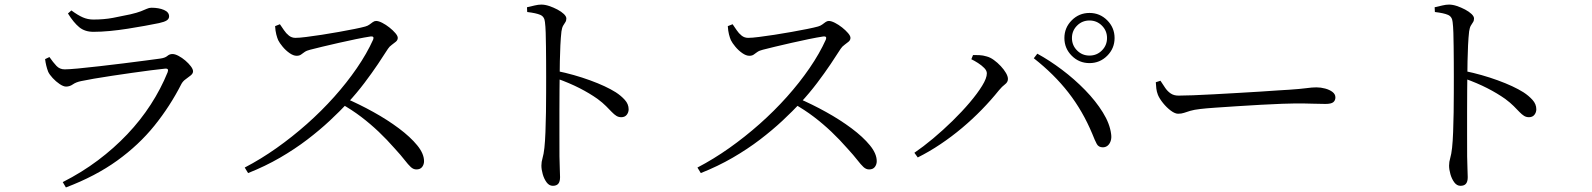

<svg xmlns="http://www.w3.org/2000/svg" viewBox="-20 -778 7000 844"><path d="M178.2 -518.1 197.3 -527.3Q213.6 -503.7 228.1 -488.4Q242.5 -473.1 264.3 -473.1Q281.5 -473.1 323 -476.9Q364.5 -480.7 417 -486.9Q469.5 -493.1 522.9 -499.5Q576.3 -505.9 619.8 -511.9Q663.2 -517.9 684.1 -520.5Q705.6 -523.4 715.4 -531.9Q725.2 -540.5 737.8 -540.5Q749.5 -540.5 764.9 -532.3Q780.4 -524.1 794.8 -511.8Q809.2 -499.4 818.9 -486.6Q828.6 -473.7 828.6 -464.4Q828.6 -455 818.6 -446.7Q808.7 -438.4 796.6 -430Q784.5 -421.7 777.6 -409.3Q727.9 -311.5 659.1 -226Q590.3 -140.6 495.1 -72Q399.9 -3.4 269.7 46L255.8 22.5Q339.3 -19.8 410.3 -73.1Q481.3 -126.4 539.8 -188.1Q598.2 -249.7 642.6 -318.4Q687 -387 716.7 -460Q724 -478.5 704.9 -476.2Q680.2 -473.8 642.4 -468.9Q604.5 -464 560.2 -457.7Q515.9 -451.4 472.6 -444.9Q429.3 -438.3 393.3 -432.2Q357.4 -426.1 337 -421.6Q314.2 -417 300.4 -407.2Q286.5 -397.4 270.3 -397.4Q258.7 -397.4 242.1 -408.6Q225.5 -419.8 211.6 -434.9Q197.6 -450.1 191.9 -462.3Q186.9 -475.2 183.5 -489.1Q180.1 -503 178.2 -518.1ZM678.9 -676.4Q651.1 -670.7 615.8 -664.3Q580.5 -657.9 541.2 -651.7Q501.9 -645.5 463.1 -641.8Q424.3 -638.1 390.7 -638.1Q352.9 -638.1 328.2 -658.5Q303.5 -678.9 278.7 -718.8L293.8 -732.1Q322.7 -710.8 344.4 -701.5Q366.1 -692.1 390.3 -692.1Q437.1 -692.1 476.1 -699.4Q515.1 -706.7 552.5 -714.9Q582.6 -721.9 599 -728.3Q615.4 -734.7 625.4 -739.3Q635.3 -744 645.9 -744Q678.2 -744 700.8 -734.3Q723.3 -724.6 723.3 -706Q723.3 -695.3 713.1 -688.4Q702.9 -681.6 678.9 -676.4Z M1189.3 -663.1 1210.4 -671.5Q1218.7 -659.7 1228.2 -645.5Q1237.6 -631.3 1250.1 -621.4Q1262.5 -611.6 1278.7 -611.6Q1295.4 -611.6 1326.1 -615.5Q1356.8 -619.4 1394.5 -625.1Q1432.2 -630.9 1469.9 -637.7Q1507.6 -644.5 1538.7 -650.7Q1569.7 -656.9 1585.9 -661.5Q1596.7 -664.5 1604.2 -670.1Q1611.8 -675.8 1618.8 -680.8Q1625.9 -685.9 1633.2 -685.9Q1644.1 -685.9 1660.2 -677.7Q1676.3 -669.5 1691.8 -657.2Q1707.3 -644.9 1717.9 -632.5Q1728.5 -620.1 1728.5 -611.6Q1728.5 -601.9 1720.4 -594.9Q1712.3 -588 1702.3 -580.9Q1692.2 -573.9 1685.4 -563.5Q1668 -536 1641.5 -496.5Q1615 -457 1581.7 -413Q1548.3 -368.9 1509.4 -326.8Q1474.6 -289.6 1430.1 -247.9Q1385.5 -206.2 1330.8 -164.4Q1276 -122.6 1210.9 -84.8Q1145.7 -47 1070.6 -17.2L1055.8 -41.5Q1126.8 -78.5 1195.7 -127.2Q1264.7 -176 1329.1 -233Q1393.5 -290.1 1449.1 -352.3Q1504.7 -414.5 1548.7 -478.6Q1592.7 -542.7 1620.2 -603.7Q1626.6 -620 1608.4 -617.6Q1582 -613.6 1545 -606Q1507.9 -598.3 1469.4 -589.6Q1430.9 -580.8 1397.3 -572.8Q1363.7 -564.8 1343.3 -559.4Q1327.9 -555.7 1319 -549.4Q1310.2 -543.1 1303 -537.9Q1295.9 -532.8 1283.8 -532.8Q1269.7 -532.8 1252.8 -544.6Q1235.9 -556.4 1222.4 -572.8Q1208.8 -589.2 1202.8 -601.5Q1198.6 -611 1194.5 -626.7Q1190.5 -642.4 1189.3 -663.1ZM1477.3 -323.3 1496.8 -346.8Q1559.9 -319.8 1621.4 -285.6Q1683 -251.5 1733.4 -213.8Q1783.8 -176.1 1813.9 -139.3Q1844 -102.6 1844 -69.5Q1844 -55.2 1835.8 -44.2Q1827.5 -33.2 1810.5 -33.2Q1797 -33.2 1785.6 -43.9Q1774.2 -54.5 1758.5 -74.8Q1742.8 -95.1 1715.8 -124.6Q1680.6 -164.7 1644.4 -199.1Q1608.1 -233.5 1567.7 -264.3Q1527.2 -295.2 1477.3 -323.3Z M2296.5 -746.1Q2315.5 -750.4 2330.9 -754.1Q2346.2 -757.8 2359.6 -757.8Q2375.6 -757.8 2394.2 -751.6Q2412.8 -745.3 2430.3 -736.1Q2447.8 -726.8 2458.7 -716.4Q2469.6 -705.9 2469.6 -696.6Q2469.6 -686.7 2465 -680.3Q2460.5 -673.8 2455.5 -665.2Q2450.5 -656.7 2448 -639.8Q2445 -613.5 2443.3 -578.6Q2441.6 -543.6 2441 -508.4Q2440.4 -473.3 2440.2 -444.7Q2440 -423.7 2439.5 -382.3Q2439 -340.9 2439.1 -289.4Q2439.2 -237.9 2439.1 -185.8Q2439 -133.6 2439.3 -90.4Q2439.7 -57.3 2440.8 -34.7Q2441.9 -12.2 2441.9 0.8Q2441.9 20.5 2434.1 29.7Q2426.4 38.8 2410.1 38.8Q2394.1 38.8 2382.9 23.7Q2371.7 8.6 2365.8 -12.2Q2359.9 -32.9 2359.9 -49.9Q2359.9 -66.4 2364.9 -83Q2369.9 -99.5 2373.1 -128.2Q2376.1 -156.2 2377.7 -197.4Q2379.3 -238.7 2380 -284.3Q2380.6 -330 2380.7 -371.8Q2380.8 -413.7 2380.8 -442.2Q2380.8 -472.6 2380.6 -506.3Q2380.3 -540.1 2380 -572.9Q2379.7 -605.6 2378.8 -634.1Q2377.9 -662.7 2375.5 -681Q2373.4 -704.7 2355.1 -712.6Q2336.9 -720.6 2297.5 -725.2ZM2428.8 -465.9Q2503.7 -450.5 2573.9 -424.9Q2644 -399.3 2686.9 -372.3Q2709.9 -357.4 2726.6 -338.9Q2743.4 -320.4 2743.4 -297.5Q2743.4 -284.1 2735.1 -273.4Q2726.7 -262.8 2710.9 -262.8Q2699.1 -262.8 2689.5 -268.7Q2679.9 -274.7 2669.3 -285.7Q2658.8 -296.7 2644 -311.6Q2629.2 -326.5 2606.7 -343.2Q2571.3 -368.2 2527.5 -390.6Q2483.7 -412.9 2428.8 -432.6Z M3179.3 -663.1 3200.4 -671.5Q3208.7 -659.7 3218.2 -645.5Q3227.6 -631.3 3240.1 -621.4Q3252.5 -611.6 3268.7 -611.6Q3285.4 -611.6 3316.1 -615.5Q3346.8 -619.4 3384.5 -625.1Q3422.2 -630.9 3459.9 -637.7Q3497.6 -644.5 3528.7 -650.7Q3559.7 -656.9 3575.9 -661.5Q3586.7 -664.5 3594.2 -670.1Q3601.8 -675.8 3608.8 -680.8Q3615.9 -685.9 3623.2 -685.9Q3634.1 -685.9 3650.2 -677.7Q3666.3 -669.5 3681.8 -657.2Q3697.3 -644.9 3707.9 -632.5Q3718.5 -620.1 3718.5 -611.6Q3718.5 -601.9 3710.4 -594.9Q3702.3 -588 3692.3 -580.9Q3682.2 -573.9 3675.4 -563.5Q3658 -536 3631.5 -496.5Q3605 -457 3571.7 -413Q3538.3 -368.9 3499.4 -326.8Q3464.6 -289.6 3420.1 -247.9Q3375.5 -206.2 3320.8 -164.4Q3266 -122.6 3200.9 -84.8Q3135.7 -47 3060.6 -17.2L3045.8 -41.5Q3116.8 -78.5 3185.7 -127.2Q3254.7 -176 3319.1 -233Q3383.5 -290.1 3439.1 -352.3Q3494.7 -414.5 3538.7 -478.6Q3582.7 -542.7 3610.2 -603.7Q3616.6 -620 3598.4 -617.6Q3572 -613.6 3535 -606Q3497.9 -598.3 3459.4 -589.6Q3420.9 -580.8 3387.3 -572.8Q3353.7 -564.8 3333.3 -559.4Q3317.9 -555.7 3309 -549.4Q3300.2 -543.1 3293 -537.9Q3285.9 -532.8 3273.8 -532.8Q3259.7 -532.8 3242.8 -544.6Q3225.9 -556.4 3212.4 -572.8Q3198.8 -589.2 3192.8 -601.5Q3188.6 -611 3184.5 -626.7Q3180.5 -642.4 3179.3 -663.1ZM3467.3 -323.3 3486.8 -346.8Q3549.9 -319.8 3611.4 -285.6Q3673 -251.5 3723.4 -213.8Q3773.8 -176.1 3803.9 -139.3Q3834 -102.6 3834 -69.5Q3834 -55.2 3825.8 -44.2Q3817.5 -33.2 3800.5 -33.2Q3787 -33.2 3775.6 -43.9Q3764.2 -54.5 3748.5 -74.8Q3732.8 -95.1 3705.8 -124.6Q3670.6 -164.7 3634.4 -199.1Q3598.1 -233.5 3557.7 -264.3Q3517.2 -295.2 3467.3 -323.3Z M4658.9 -610.8Q4658.9 -656.4 4691.3 -688.8Q4723.6 -721.1 4769.2 -721.1Q4814.8 -721.1 4847.1 -688.8Q4879.5 -656.4 4879.5 -610.8Q4879.5 -565.2 4847.1 -532.9Q4814.8 -500.6 4769.2 -500.6Q4723.6 -500.6 4691.3 -532.9Q4658.9 -565.2 4658.9 -610.8ZM4692.1 -610.8Q4692.1 -578.7 4714.6 -556.2Q4737 -533.7 4769.2 -533.7Q4801.4 -533.7 4823.8 -556.2Q4846.3 -578.7 4846.3 -610.8Q4846.3 -643 4823.8 -665.4Q4801.4 -687.9 4769.2 -687.9Q4737 -687.9 4714.6 -665.4Q4692.1 -643 4692.1 -610.8ZM4249.8 -517.6 4257.3 -536.1Q4268.8 -536.3 4284.9 -535.6Q4301 -534.9 4316.5 -530.1Q4332.5 -526.2 4348.7 -514.4Q4365 -502.7 4379.2 -487.4Q4393.4 -472.2 4402 -457.3Q4410.7 -442.3 4410.7 -431Q4410.7 -416.9 4397.9 -407.4Q4385.1 -397.9 4371 -380.9Q4336.9 -338.3 4295.9 -296.2Q4254.9 -254.1 4209.2 -215.7Q4163.4 -177.2 4114.1 -144.2Q4064.9 -111.1 4014.3 -85.9L3999.5 -106.4Q4037.9 -132.6 4081.9 -169.3Q4125.8 -206.1 4167.4 -246.8Q4209 -287.5 4242.9 -327.5Q4276.9 -367.6 4297.4 -401.1Q4318 -434.5 4318 -455.5Q4318 -467.6 4306.5 -479.2Q4295.1 -490.8 4279.1 -501.1Q4263.1 -511.3 4249.8 -517.6ZM4828.3 -130.4Q4809.4 -130.2 4801.3 -145Q4793.2 -159.7 4781.4 -189.9Q4739.4 -290.4 4676.6 -371.1Q4613.8 -451.8 4524.4 -521.9L4539.9 -542Q4593.1 -513 4648 -471.7Q4703 -430.3 4750.1 -382Q4797.1 -333.7 4827.8 -284.1Q4858.6 -234.5 4864.3 -188.9Q4866.9 -171.2 4862.2 -157.8Q4857.5 -144.5 4848.8 -137.6Q4840.1 -130.6 4828.3 -130.4Z M5081.2 -423.1Q5091.9 -406.1 5102.4 -391.1Q5112.8 -376.1 5126.6 -366.9Q5140.3 -357.7 5160.6 -357.7Q5183.3 -357.7 5224.2 -359.2Q5265.1 -360.7 5315.8 -363.5Q5366.6 -366.3 5419.4 -369.3Q5472.2 -372.3 5519.7 -375.3Q5567.3 -378.3 5601 -380.8Q5634.6 -383.3 5646.1 -383.5Q5696.1 -386.9 5722 -390.4Q5747.8 -394 5766.6 -394Q5786 -394 5805.5 -388.7Q5824.9 -383.4 5837.5 -373.7Q5850.2 -363.9 5850.2 -349.8Q5850.2 -336.4 5840.9 -328.8Q5831.7 -321.1 5806.2 -321.1Q5779.9 -321.1 5750.6 -322.2Q5721.2 -323.3 5675.3 -323.3Q5656.6 -323.3 5615.6 -321.8Q5574.5 -320.3 5522.4 -317.4Q5470.2 -314.5 5417.9 -311.1Q5365.5 -307.7 5322.1 -304.7Q5278.7 -301.7 5256.5 -298.9Q5228.3 -295.7 5212.2 -290.8Q5196 -285.8 5184.6 -281.9Q5173.3 -278 5158.6 -278Q5145.1 -278 5126.6 -291.7Q5108.2 -305.5 5092.6 -324.9Q5077 -344.2 5070 -361.1Q5064.5 -375.4 5063 -388.7Q5061.4 -402.1 5060.7 -416.5Z M6286.5 -746.1Q6305.5 -750.4 6320.9 -754.1Q6336.2 -757.8 6349.6 -757.8Q6365.6 -757.8 6384.2 -751.6Q6402.8 -745.3 6420.3 -736.1Q6437.8 -726.8 6448.7 -716.4Q6459.6 -705.9 6459.6 -696.6Q6459.6 -686.7 6455 -680.3Q6450.5 -673.8 6445.5 -665.2Q6440.5 -656.7 6438 -639.8Q6435 -613.5 6433.3 -578.6Q6431.6 -543.6 6431 -508.4Q6430.4 -473.3 6430.2 -444.7Q6430 -423.7 6429.5 -382.3Q6429 -340.9 6429.1 -289.4Q6429.2 -237.9 6429.1 -185.8Q6429 -133.6 6429.3 -90.4Q6429.7 -57.3 6430.8 -34.7Q6431.9 -12.2 6431.9 0.8Q6431.9 20.5 6424.1 29.7Q6416.4 38.8 6400.1 38.8Q6384.1 38.8 6372.9 23.7Q6361.7 8.6 6355.8 -12.2Q6349.9 -32.9 6349.9 -49.9Q6349.9 -66.4 6354.9 -83Q6359.9 -99.5 6363.1 -128.2Q6366.1 -156.2 6367.7 -197.4Q6369.3 -238.7 6370 -284.3Q6370.6 -330 6370.7 -371.8Q6370.8 -413.7 6370.8 -442.2Q6370.8 -472.6 6370.6 -506.3Q6370.3 -540.1 6370 -572.9Q6369.7 -605.6 6368.8 -634.1Q6367.9 -662.7 6365.5 -681Q6363.4 -704.7 6345.1 -712.6Q6326.9 -720.6 6287.5 -725.2ZM6418.8 -465.9Q6493.7 -450.5 6563.9 -424.9Q6634 -399.3 6676.9 -372.3Q6699.9 -357.4 6716.6 -338.9Q6733.4 -320.4 6733.4 -297.5Q6733.4 -284.1 6725.1 -273.4Q6716.7 -262.8 6700.9 -262.8Q6689.1 -262.8 6679.5 -268.7Q6669.9 -274.7 6659.3 -285.7Q6648.8 -296.7 6634 -311.6Q6619.2 -326.5 6596.7 -343.2Q6561.3 -368.2 6517.5 -390.6Q6473.7 -412.9 6418.8 -432.6Z"/></svg>

Font: Noto Serif TC
Style: Regular
Weight: 200
Designer: Ryoko NISHIZUKA 西塚涼子 (kana & ideographs); Frank Grießhammer (Latin, Greek & Cyrillic); Wenlong ZHANG 张文龙 (bopomofo); San
Foundry: Adobe
Version: Version 2.001;hotconv 1.1.0;makeotfexe 2.6.0